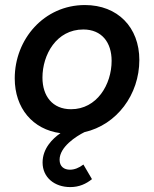

<svg xmlns="http://www.w3.org/2000/svg" viewBox="-20 -522 613 762"><path d="M262 -88.5C188 -88.5 148.5 -141 148.5 -214C148.5 -305 204 -405 310.5 -405C384 -405 423 -353.5 423 -280.5C423 -186.5 364.5 -88.5 262 -88.5ZM38.5 -211C38.5 -92.5 110 -8 220 6.5C188 28.5 149 67.5 149 123C149 182.5 196.5 220.5 259 220.5C294.5 220.5 322 207.5 345 189L311 131C293.5 144.5 275 151.5 257.5 151.5C235 151.5 216.5 139.5 216.5 112C216.5 61 282 19 315 2.5C443.5 -26.5 533 -146.5 533 -284C533 -413.5 447 -502 317 -502C155 -502 38.5 -366.5 38.5 -211Z"/></svg>

Font: HK Grotesk SemiBold
Style: Italic
Weight: 600
Italic angle: -16°
Designer: Alfredo Marco Pradil
Foundry: Hanken Design Co.
Version: Version 3.001;FEAKit 1.0